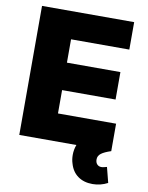

<svg xmlns="http://www.w3.org/2000/svg" viewBox="-97 -776 796 1036"><g transform="rotate(10 301.5 -257.5)"><path d="M47.9 -707H552.7V-556.6H233.4V-428.7H526.4V-278.3H233.4V-150.4H551.8V0Q515.6 11.7 498.5 24.7Q481.4 37.6 481.4 57.6Q481.4 74.7 490.5 84.2Q499.5 93.8 513.7 93.8Q521.5 93.8 529.3 91.6Q537.1 89.4 543.9 87.9L565.4 171.9Q526.4 192.4 482.4 192.4Q434.6 192.4 402.1 168.9Q369.6 145.5 357.4 101.6Q350.6 81.1 350.6 55.7Q350.6 26.9 360.8 0H47.9Z"/></g></svg>

Font: Pretendard Std Black
Style: Regular
Weight: 900
Designer: Base glyphs from Inter by Rasmus Andersson; Hangeul glyphs from Noto Sans CJK(Source Han Sans) by Jang Soo-young and Kan
Foundry: Kil Hyung-jin
Version: Version 1.309